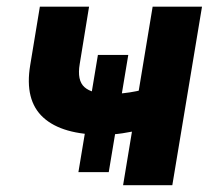

<svg xmlns="http://www.w3.org/2000/svg" viewBox="-20 -542 622 562"><path d="M282.2 -147.5Q162.1 -147.5 106.7 -198Q51.3 -248.5 68.4 -351.1L96.7 -522.5H240.7L213.4 -355Q205.1 -306.6 227.3 -286.9Q249.5 -267.1 301.8 -267.1Q340.3 -267.1 378.4 -274.9Q416.5 -282.7 460.9 -297.4L441.4 -177.7Q421.9 -170.4 395 -163.3Q368.2 -156.2 338.6 -151.9Q309.1 -147.5 282.2 -147.5ZM340.3 0 426.8 -522.5H571.3L484.4 0ZM209.5 -38.1 266.6 -381.3H355.5L298.3 -38.1Z"/></svg>

Font: Inter 28pt
Style: Bold Italic
Weight: 700
Italic angle: -9.3988°
Designer: Rasmus Andersson
Foundry: rsms
Version: Version 4.001;git-66647c0bb